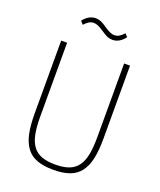

<svg xmlns="http://www.w3.org/2000/svg" viewBox="-161 -986 916 1098"><g transform="rotate(20 296.5 -437.0)"><path d="M123 -698V-248Q123 -186 131.5 -143Q140 -100 160 -72.5Q180 -45 213.5 -32.5Q247 -20 297 -20Q346 -20 379.5 -32.5Q413 -45 433 -72.5Q453 -100 461.5 -143Q470 -186 470 -248V-698H506V-253Q506 -181 495 -131Q484 -81 459.5 -49Q435 -17 395 -2.5Q355 12 297 12Q238 12 198 -2.5Q158 -17 133.5 -49Q109 -81 98 -131Q87 -181 87 -253V-698ZM360 -802Q343 -802 328 -808.5Q313 -815 290 -831Q269 -845 255 -851Q241 -857 229 -857Q213 -857 199.5 -849Q186 -841 172 -825L155 -844Q188 -886 230 -886Q247 -886 262 -879.5Q277 -873 300 -857Q321 -843 335 -837Q349 -831 361 -831Q377 -831 390.5 -839Q404 -847 418 -863L435 -845Q402 -802 360 -802Z"/></g></svg>

Font: IBM Plex Sans Condensed ExtraLight
Style: Regular
Weight: 200
Width: 3
Designer: Mike Abbink, Paul van der Laan, Pieter van Rosmalen
Foundry: Bold Monday
Version: Version 1.3